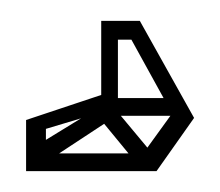

<svg xmlns="http://www.w3.org/2000/svg" viewBox="-20 -38 211 184"><path d="M5 126 11 109H130V126ZM113 121 76 76 90 66 130 114ZM5 126V77H24V119ZM110 119 144 72 166 75 130 126ZM19 87 5 77 80 52 89 66ZM92 73 83 56H155L161 73ZM150 80 96 -18H114L166 75ZM23 118 11 104 91 55 96 70ZM77 -18H93V74H77ZM86 0V-18H113L110 0Z"/></svg>

Font: Octagon Variable
Style: Regular
Weight: 400
Designer: Alexander Royter, Emma Schmalisch, Felix Willnauer, Friederike Temme, Greta Wachholz, Jason Tsiakas, Julia Baskal, Julia
Foundry: Type Design @ HAW Hamburg
Version: Version 1.000